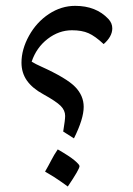

<svg xmlns="http://www.w3.org/2000/svg" viewBox="-20 -582 465 672"><path d="M201.2 -121.6Q208 -162.6 208 -176.3Q208 -195.8 192.4 -211.4Q176.8 -227.1 131.8 -252Q93.3 -272.9 74.2 -300Q55.2 -327.1 55.2 -362.8Q55.2 -409.2 81.5 -456.8Q107.9 -504.4 151.1 -533Q194.3 -561.5 243.2 -561.5Q316.4 -561.5 359.4 -515.6Q373 -501 373 -482.9Q373 -454.1 342.8 -427.7Q313 -455.6 289.8 -465.8Q266.6 -476.1 231.9 -476.1Q186 -476.1 146.7 -445.8Q107.4 -415.5 90.8 -366.2Q105 -357.4 124 -349.1Q213.4 -308.6 243.2 -277.8Q272.9 -247.1 272.9 -208Q272.9 -166 238.8 -97.7ZM137.7 18.6Q149.4 -1.5 159.4 -21Q169.4 -40.5 182.1 -59.1Q223.1 -35.6 240.7 -20.8Q258.3 -5.9 258.3 -0.5Q258.3 10.3 217.3 70.8L194.8 54.7Q171.9 38.1 137.7 18.6Z"/></svg>

Font: Noto Naskh Arabic
Style: Regular
Weight: 400
Designer: Monotype Design team
Foundry: Monotype Imaging Inc.
Version: Version 1.01